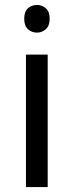

<svg xmlns="http://www.w3.org/2000/svg" viewBox="-20 -757 298 777"><path d="M173 -536V0H85V-536ZM130 -737Q150 -737 165.5 -723.5Q181 -710 181 -681Q181 -653 165.5 -639Q150 -625 130 -625Q108 -625 93 -639Q78 -653 78 -681Q78 -710 93 -723.5Q108 -737 130 -737Z"/></svg>

Font: hexlmalayalam05
Style: Book
Weight: 400
Designer: Jelle Bosma - Monotype Design Team
Foundry: Monotype Imaging Inc.
Version: Version 2.003